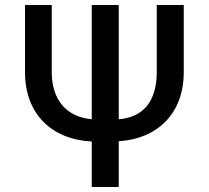

<svg xmlns="http://www.w3.org/2000/svg" viewBox="-20 -748 835 768"><path d="M607 -728V-459C607 -339 549 -278 455 -271V-728H347V-271C244 -280 187 -351 187 -459V-728H80V-459C80 -293 186 -190 347 -182V0H455V-183C612 -193 715 -296 715 -459V-728Z"/></svg>

Font: Wafeq Medium
Style: Regular
Weight: 500
Designer: Rasmus Andersson & Azza Alameddine
Foundry: Google & TypeTogether
Version: Version 3.000;January 28, 2025;FontCreator 15.0.0.3014 64-bi